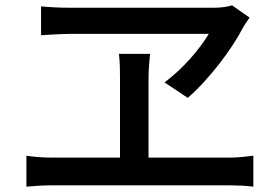

<svg xmlns="http://www.w3.org/2000/svg" viewBox="-20 -724 1040 720"><path d="M916 -658 850 -704C832 -698 807 -695 782 -695C687 -695 325 -695 239 -695C205 -695 166 -697 134 -700V-592C134 -592 208 -597 246 -597C315 -597 690 -597 763 -597C728 -539 668 -468 597 -415L684 -357C763 -425 850 -540 891 -620C898 -633 907 -644 916 -658ZM79 -140V-24C112 -27 145 -29 174 -29H841C862 -29 902 -28 930 -24V-140C904 -137 874 -133 841 -133H537V-427C537 -456 539 -488 543 -522H426C430 -489 430 -455 430 -427V-133H174C145 -133 111 -135 79 -140Z"/></svg>

Font: ChiuKong Gothic CL Medium
Style: Regular
Weight: 500
Designer: Ryoko NISHIZUKA 西塚涼子 (kana, bopomofo & ideographs); Paul D. Hunt (Latin, Greek & Cyrillic); Sandoll Communications 산돌커뮤니
Foundry: Adobe
Version: Version 1.300